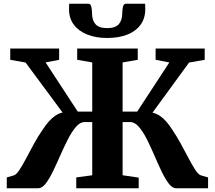

<svg xmlns="http://www.w3.org/2000/svg" viewBox="-20 -1001 1142 1021"><path d="M16 0V-57.5L54 -68.5Q67 -72.5 83.5 -97.5Q100 -122.5 119.2 -159.2Q138.5 -196 160.8 -236.8Q183 -277.5 208 -313Q223.5 -337 239.8 -355.2Q256 -373.5 273.8 -385.5Q291.5 -397.5 312.5 -403L116 -668.5L34.5 -683V-743H294.5V-683L222.5 -669L393.5 -407.5H470.5V-669L390.5 -683V-743H712.5V-683L632 -669V-407.5H709.5L880.5 -669L807.5 -683V-743H1068.5V-683L985.5 -668.5L791 -402Q812 -397 830 -385Q848 -373 863.8 -355Q879.5 -337 895 -313Q919.5 -277 941.8 -236.2Q964 -195.5 983.2 -158.8Q1002.5 -122 1018.8 -97.2Q1035 -72.5 1048.5 -68.5L1086.5 -57.5V0H916Q896 0 876.8 -25.5Q857.5 -51 838.5 -91Q819.5 -131 800.2 -176Q781 -221 760.8 -261Q740.5 -301 718.5 -326.5Q696.5 -352 672 -352H632V-69L717.5 -56.5V0H385.5V-57.5L470.5 -69V-352H430.5Q406 -352 384 -326.5Q362 -301 341.5 -261Q321 -221 301.2 -176Q281.5 -131 262.2 -91Q243 -51 223.5 -25.5Q204 0 183.5 0ZM450.5 -981Q462.5 -981 466 -963.2Q469.5 -945.5 469.5 -930Q469.5 -893 488 -872.2Q506.5 -851.5 550 -851.5Q593 -851.5 611.5 -872.2Q630 -893 630 -930Q630 -945.5 633.5 -963.2Q637 -981 648.5 -981H751.5Q752 -974 752.2 -967Q752.5 -960 752.5 -952.5Q752.5 -903.5 727.2 -869Q702 -834.5 656.5 -816.8Q611 -799 549.5 -799Q490.5 -799 444.8 -817Q399 -835 373 -869.2Q347 -903.5 347 -952.5Q347 -960 347.5 -967Q348 -974 348 -981Z"/></svg>

Font: Merriweather 36pt ExtraBold
Style: Regular
Weight: 800
Designer: Eben Sorkin
Foundry: Eben Sorkin
Version: Version 2.100